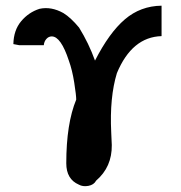

<svg xmlns="http://www.w3.org/2000/svg" viewBox="-20 -501 637 675"><path d="M27 -346Q28 -395 54.5 -426.5Q81 -458 119 -470Q160 -479 203 -455Q229 -439 258 -404Q292 -349 314 -288Q364 -386 419 -433Q474 -480 548 -481V-374Q444 -371 391 -244Q365 -159 371 -36Q371 -29 373 9Q374 86 318 134Q310 149 290.5 152.5Q271 156 257 148Q213 129 213 73Q213 -66 248 -151V-150Q248 -166 241 -210.5Q234 -255 222 -288Q194 -373 162 -373Q151 -373 143 -364Q135 -355 134 -342H48Z"/></svg>

Font: Coval
Style: Medium
Weight: 500
Foundry: Context Ltd
Version: Version 001.000